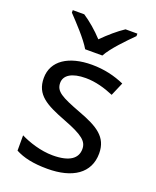

<svg xmlns="http://www.w3.org/2000/svg" viewBox="-144 -850 767 944"><g transform="rotate(20 239.5 -378.0)"><path d="M194 -606H284C308 -651 371 -715 409 -753V-766H347C312 -743 274 -710 238 -674C205 -710 166 -743 131 -766H71V-753C107 -715 168 -651 194 -606ZM434 -148C434 -234 375 -269 273 -307C170 -346 135 -364 135 -409C135 -449 174 -474 246 -474C298 -474 348 -459 393 -440L423 -510C373 -532 317 -546 252 -546C132 -546 51 -495 51 -404C51 -316 113 -284 217 -244C322 -204 349 -180 349 -140C349 -92 311 -61 222 -61C159 -61 94 -83 52 -104V-24C93 -2 145 10 220 10C351 10 434 -44 434 -148Z"/></g></svg>

Font: Noto Sans Buginese
Style: Regular
Weight: 400
Designer: Monotype Design Team
Foundry: Monotype Imaging Inc.
Version: Version 2.002